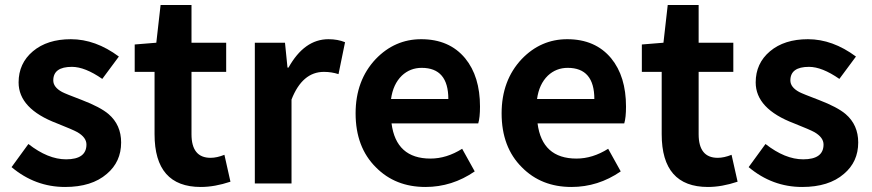

<svg xmlns="http://www.w3.org/2000/svg" viewBox="-20 -730 3468 764"><path d="M26 -65 93 -157Q171 -96 243 -96Q324 -96 324 -155Q324 -183 288 -204Q270 -214 207 -239Q54 -297 54 -402Q54 -478 111 -526Q168 -574 262 -574Q360 -574 453 -505L387 -416Q318 -464 266 -464Q192 -464 192 -410Q192 -383 227 -364Q240 -357 306 -332Q379 -304 412 -276Q462 -233 462 -163Q462 -86 405 -38Q345 14 239 14Q120 14 26 -65Z M595 -196V-444H516V-553L602 -560L619 -710H742V-560H880V-444H742V-196Q742 -102 818 -102Q843 -102 873 -114L897 -7Q834 14 779 14Q595 14 595 -196Z M994 -560H1114L1124 -461H1128Q1191 -574 1287 -574Q1324 -574 1353 -562L1327 -435Q1299 -444 1269 -444Q1183 -444 1140 -334V0H994Z M1476 -64Q1395 -144 1395 -279Q1395 -410 1475 -495Q1551 -574 1656 -574Q1768 -574 1831 -498Q1890 -426 1890 -306Q1890 -262 1883 -239H1538Q1556 -99 1693 -99Q1757 -99 1819 -138L1869 -48Q1779 14 1673 14Q1553 14 1476 -64ZM1764 -336Q1764 -460 1658 -460Q1612 -460 1579 -429Q1544 -395 1536 -336Z M2057 -64Q1976 -144 1976 -279Q1976 -410 2056 -495Q2132 -574 2237 -574Q2349 -574 2412 -498Q2471 -426 2471 -306Q2471 -262 2464 -239H2119Q2137 -99 2274 -99Q2338 -99 2400 -138L2450 -48Q2360 14 2254 14Q2134 14 2057 -64ZM2345 -336Q2345 -460 2239 -460Q2193 -460 2160 -429Q2125 -395 2117 -336Z M2613 -196V-444H2534V-553L2620 -560L2637 -710H2760V-560H2898V-444H2760V-196Q2760 -102 2836 -102Q2861 -102 2891 -114L2915 -7Q2852 14 2797 14Q2613 14 2613 -196Z M2959 -65 3026 -157Q3104 -96 3176 -96Q3257 -96 3257 -155Q3257 -183 3221 -204Q3203 -214 3140 -239Q2987 -297 2987 -402Q2987 -478 3044 -526Q3101 -574 3195 -574Q3293 -574 3386 -505L3320 -416Q3251 -464 3199 -464Q3125 -464 3125 -410Q3125 -383 3160 -364Q3173 -357 3239 -332Q3312 -304 3345 -276Q3395 -233 3395 -163Q3395 -86 3338 -38Q3278 14 3172 14Q3053 14 2959 -65Z"/></svg>

Font: `nÑOS-|
Style: Bold
Weight: 700
Designer: Ryoko NISHIZUKA ¬âXZm¬º[P (kana & ideographs); Paul D. Hunt (Latin, Greek & Cyrillic); Wenlong ZHANG _ e¬á¬ü¬ô (bopomof
Foundry: Adobe Systems Incorporated
Version: Version 1.00 June 24, 2014, initial release